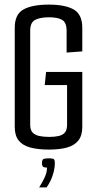

<svg xmlns="http://www.w3.org/2000/svg" viewBox="-20 -645 417 833"><path d="M193 4Q145 4 111.5 -5Q78 -14 61 -35.5Q44 -57 44 -94V-525Q44 -583 82 -604Q120 -625 192 -625Q262 -625 299.5 -604Q337 -583 337 -524V-422L269 -417V-511Q269 -547 250 -558.5Q231 -570 193 -570Q155 -570 133 -559Q111 -548 111 -512V-104Q111 -81 121.5 -70Q132 -59 150.5 -55Q169 -51 194 -51Q217 -51 234.5 -55Q252 -59 261.5 -70Q271 -81 271 -104V-276H174L180 -333H337V-94Q337 -57 320 -35.5Q303 -14 271 -5Q239 4 193 4ZM150 168Q165 144 174.5 123Q184 102 184 82Q169 82 165.5 77Q162 72 162 64Q162 52 166 47Q170 42 192 42Q211 42 214.5 46.5Q218 51 218 63Q218 80 213 100.5Q208 121 199.5 138.5Q191 156 182 168Z"/></svg>

Font: Smooch Sans Thin Medium
Style: Regular
Weight: 500
Version: Version 1.010